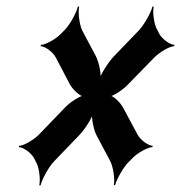

<svg xmlns="http://www.w3.org/2000/svg" viewBox="-20 -626 549 582"><path d="M83 -147 89 -135C99 -119 103 -82 99 -64H103C107 -82 127 -119 143 -136L219 -215C236 -232 260 -269 264 -287H260C256 -269 264 -232 273 -215L315 -136C323 -119 329 -82 325 -65H329C333 -82 354 -119 370 -135L382 -147C397 -163 429 -180 442 -180L443 -184C430 -184 406 -201 397 -218L353 -300C344 -316 323 -337 310 -337L309 -333C322 -333 353 -354 368 -370L448 -452C465 -469 495 -486 508 -486L509 -490C496 -490 472 -507 463 -523L457 -535C447 -551 442 -588 446 -606H442C438 -588 417 -551 401 -534L325 -455C308 -437 284 -400 280 -381H284C288 -400 280 -437 271 -455L229 -534C221 -551 216 -588 220 -606H216C212 -588 192 -551 176 -535L164 -523C149 -507 117 -490 104 -490L103 -486C116 -486 140 -469 149 -452L192 -370C201 -354 223 -333 236 -333L237 -337C224 -337 192 -316 177 -300L98 -218C81 -201 51 -184 38 -184L37 -180C50 -180 74 -163 83 -147Z"/></svg>

Font: Asimov
Style: EdgeExtremeIt
Weight: 500
Designer: Google
Version: Version 2.000980: 2014